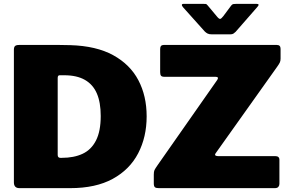

<svg xmlns="http://www.w3.org/2000/svg" viewBox="-20 -975 1505 995"><path d="M81 0Q52 0 52 -30V-717Q52 -731 58 -736.5Q64 -742 79 -742Q104 -742 140 -742Q176 -742 215 -742Q254 -742 288.5 -742Q323 -742 345 -741Q479 -737 566.5 -689Q654 -641 697 -559.5Q740 -478 740 -372Q740 -265 696 -180.5Q652 -96 564 -48Q476 0 344 0ZM293 -157H300Q363 -157 408 -178Q453 -199 477.5 -247Q502 -295 502 -374Q502 -444 482 -490.5Q462 -537 420 -561Q378 -585 313 -585H289Q279 -585 279 -571V-172Q279 -157 293 -157ZM803 0Q788 0 782.5 -5Q777 -10 777 -25V-70Q777 -86 780.5 -93.5Q784 -101 798 -121L1106 -561Q1116 -577 1097 -577H832Q819 -577 814.5 -582.5Q810 -588 810 -601V-721Q810 -742 828 -742H1415Q1434 -742 1434 -722V-671Q1434 -660 1430.5 -652Q1427 -644 1417 -630L1097 -180Q1092 -172 1097 -169Q1102 -166 1109 -166H1406Q1428 -166 1428 -147V-22Q1428 -13 1422.5 -6.5Q1417 0 1404 0H803ZM1178 -946Q1183 -953 1189.5 -954Q1196 -955 1205 -955H1310Q1329 -955 1312 -937L1201 -810Q1196 -805 1190 -801Q1184 -797 1173 -797H1078Q1064 -797 1056 -801Q1048 -805 1041 -812L929 -937Q922 -945 922.5 -950Q923 -955 932 -955H1031Q1041 -955 1046 -954.5Q1051 -954 1057 -946L1103 -891Q1115 -876 1121 -877Q1127 -878 1137 -891Z"/></svg>

Font: Libre Franklin Thin Black
Style: Regular
Weight: 900
Version: Version 3.000